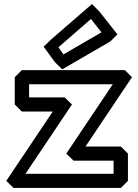

<svg xmlns="http://www.w3.org/2000/svg" viewBox="-20 -895 684 950"><path d="M538 -478 308 -135 344 -100H542V-35H106L336 -378L300 -413H124V-478ZM633 -513 598 -548H88L53 -513V-378L88 -343H241L11 0L47 35H578L613 0V-135L578 -170H403ZM269 -661 430 -801 482 -735 294 -626ZM232 -699 196 -664 252 -587 288 -552 526 -690 561 -725 470 -840 435 -875Z"/></svg>

Font: Hussar Press
Style: Bold
Weight: 700
Foundry: Cannot Into Space Fonts
Version: Version 1.43